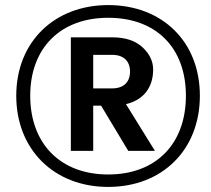

<svg xmlns="http://www.w3.org/2000/svg" viewBox="-20 -728 829 756"><path d="M99 -351C99 -539 218 -658 406 -658C595 -658 712 -540 712 -351C712 -163 596 -41 406 -41C217 -41 99 -163 99 -351ZM422 -512C467 -512 492 -487 492 -446C492 -405 467 -380 422 -380H347V-512ZM44 -351C44 -138 194 8 406 8C619 8 767 -138 767 -351C767 -565 618 -708 406 -708C195 -708 44 -564 44 -351ZM485 -134H590L476 -318C549 -335 583 -388 583 -454C583 -487 569 -516 541 -542C513 -568 473 -581 422 -581H259V-134H347V-312H378Z"/></svg>

Font: Matrixport Bold
Style: Regular
Weight: 600
Designer: Ninad Kale (Devanagari), Jonny Pinhorn (Latin)
Foundry: Indian Type Foundry
Version: Version 2.000;PS 1.0;hotconv 1.0.79;makeotf.lib2.5.61930; tt